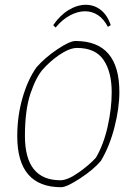

<svg xmlns="http://www.w3.org/2000/svg" viewBox="-20 -772 536 801"><path d="M52 -204Q52 -288 74 -364Q96 -440 132 -491Q168 -532 219.5 -566.5Q271 -601 295 -601Q478 -601 478 -388Q478 -321 457.5 -241Q437 -161 401 -101Q371 -65 314.5 -28Q258 9 235 9Q52 9 52 -204ZM380 -114Q412 -168 429 -243.5Q446 -319 446 -387Q446 -472 412 -522Q378 -572 301 -572Q269 -572 223 -540Q189 -516 160 -484Q131 -452 107.5 -383Q84 -314 84 -205Q84 -20 232 -20Q262 -20 307.5 -52Q353 -84 380 -114ZM202 -667Q230 -708 266 -730Q302 -752 338 -752Q373 -752 400.5 -730.5Q428 -709 442 -667L430 -660Q413 -693 388.5 -709Q364 -725 335 -725Q304 -725 271.5 -707.5Q239 -690 212 -657Z"/></svg>

Font: Grenze Thin
Style: Italic
Weight: 250
Italic angle: -10°
Designer: Renata Polastri
Foundry: Omnibus-Type
Version: Version 1.002; ttfautohint (v1.8)